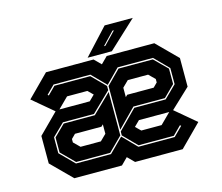

<svg xmlns="http://www.w3.org/2000/svg" viewBox="-98 -817 1092 945"><g transform="rotate(-15 447.5 -344.0)"><path d="M169.5 0 66.5 -103V-243L169.5 -346H340.5L373.5 -378.5V-368L342.5 -398.5H239L174.5 -334.5L60.5 -430.5L169.5 -540H412L445.5 -506.5L479 -540H721.5L824.5 -437V-291L721.5 -194H550.5L517.5 -161.5V-172L548.5 -141.5H652L716.5 -205.5L830.5 -109.5L721.5 0H479L445.5 -33.5L412 0ZM196 -68H374.5L445 -138.5L514 -68H699L744 -113L739 -117.5L696.5 -75H516.5L449.5 -143V-163L544 -258.5H704L766 -319.5V-401.5L696.5 -472H516.5L447 -401.5L377.5 -472H190L148.5 -430.5L153.5 -426L192.5 -465H375L442.5 -397V-375.5L344.5 -280.5H186.5L125 -220.5V-139.5ZM198.5 -75 132 -141.5V-218L188.5 -273.5H347L442.5 -366.5V-145L372 -75ZM449.5 -172V-395L519 -465H694L759 -400.5V-322L702 -265.5H541.5ZM239 -141.5H342.5L373.5 -172V-220L364 -210.5H229L208 -189.5V-172ZM517.5 -320 527 -329.5H662L683 -350.5V-368L652 -398.5H548.5L517.5 -368ZM386 -556 508 -688H651.5L509.5 -556ZM478.5 -590H485.5L546 -653H538.5Z"/></g></svg>

Font: Tourney Thin ExtraBold
Style: Regular
Weight: 800
Version: Version 1.015